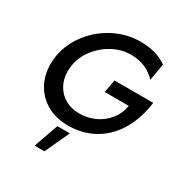

<svg xmlns="http://www.w3.org/2000/svg" viewBox="-214 -882 1235 1291"><g transform="rotate(30 403.5 -236.0)"><path d="M389 -92Q327 -92 279.5 -118.5Q232 -145 205.5 -193Q179 -241 179 -301Q179 -323 184 -351Q196 -420 242.5 -479.5Q289 -539 355.5 -574Q422 -609 494 -609Q557 -609 606 -587Q655 -565 689 -527L712 -658Q632 -717 506 -717Q401 -717 305.5 -668.5Q210 -620 144.5 -536Q79 -452 61 -352Q55 -318 55 -284Q55 -198 93.5 -129.5Q132 -61 201.5 -22.5Q271 16 362 16Q470 16 557 -30.5Q644 -77 701 -164.5Q758 -252 779 -371L784 -403H483L465 -303H652Q641 -239 602 -191Q563 -143 507 -117.5Q451 -92 389 -92ZM401 55H304L237 245H313Z"/></g></svg>

Font: Geom Medium
Style: Italic
Weight: 500
Italic angle: -10°
Version: Version 1.102